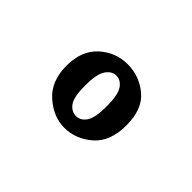

<svg xmlns="http://www.w3.org/2000/svg" viewBox="-51 -878 406 406"><g transform="rotate(45 152.0 -675.0)"><path d="M152 -580Q119.5 -580 91 -605Q62.5 -630 62.5 -676.5Q62.5 -721.5 89.5 -745.8Q116.5 -770 152 -770Q187 -770 214.2 -747.5Q241.5 -725 241.5 -676.5Q241.5 -628 213.8 -604Q186 -580 152 -580ZM152 -615Q165.5 -615 174.5 -628Q183.5 -641 183.5 -675.5Q183.5 -709.5 174.5 -722.8Q165.5 -736 152 -736Q138.5 -736 129.2 -722.2Q120 -708.5 120 -674.5Q120 -640 129.2 -627.5Q138.5 -615 152 -615Z"/></g></svg>

Font: Imbue 10pt
Style: Bold
Weight: 700
Designer: Tyler Finck
Foundry: Etcetera Type Company
Version: Version 1.102; ttfautohint (v1.8.3)